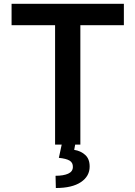

<svg xmlns="http://www.w3.org/2000/svg" viewBox="-20 -747 700 992"><path d="M39.8 -616.8V-727.3H620V-616.8H395.2V0H264.6V-616.8ZM299.4 -2.8H369L363.3 27.3Q396.7 32.3 419.9 53.1Q443.2 73.9 443.2 112.9Q443.5 163.4 398.1 193.9Q352.6 224.4 268.5 224.4L267 161.2Q307.9 161.2 332 150.4Q356.2 139.6 356.5 116.1Q357.2 93.4 339.7 82.9Q322.1 72.4 284.1 68.5Z"/></svg>

Font: InterMG SemiBold
Style: Regular
Weight: 600
Designer: Rasmus Andersson
Foundry: rsms
Version: Version 3.019;December 26, 2023;FontCreator 15.0.0.2955 64-b